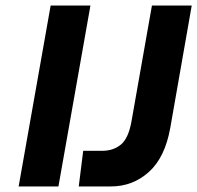

<svg xmlns="http://www.w3.org/2000/svg" viewBox="-20 -670 709 690"><path d="M279 -128H347Q387 -128 414 -150Q441 -172 452 -231L526 -650H669L592 -211Q573 -104 515 -52Q457 0 379 0H263ZM162 -650H305L190 0H47Z"/></svg>

Font: Overused Grotesk
Style: Bold Italic
Weight: 700
Italic angle: -10°
Version: Version 0.003